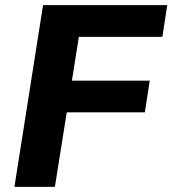

<svg xmlns="http://www.w3.org/2000/svg" viewBox="-20 -725 669 745"><path d="M36 0 147 -705H629L610 -582H286L259 -412H561L542 -289H239L193 0Z"/></svg>

Font: Nunito Sans 11pt ExtraBold
Style: Italic
Weight: 800
Italic angle: -9°
Version: Version 3.101;gftools[0.9.27]